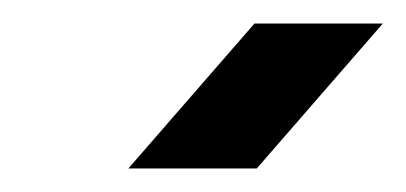

<svg xmlns="http://www.w3.org/2000/svg" viewBox="-20 -900 345 163"><path d="M89 -757 196 -880H305L198 -757Z"/></svg>

Font: MuseoModerno Thin Medium
Style: Italic
Weight: 500
Italic angle: -9°
Version: Version 1.003